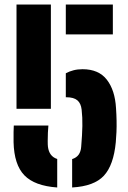

<svg xmlns="http://www.w3.org/2000/svg" viewBox="-20 -820 566 849"><path d="M40 -191Q39.5 -220.5 40 -236Q40.5 -251.5 41 -265H194Q192.5 -252.5 191.8 -233.2Q191 -214 191 -196.2Q191 -178.5 192 -171Q194.5 -150.5 204.5 -136.8Q214.5 -123 233 -117V9Q133 2 87.8 -44.8Q42.5 -91.5 40 -191ZM53 -339V-800H205V-339ZM271 -390V-496Q286.5 -504.5 305 -509.2Q323.5 -514 345 -514Q416.5 -514 452.5 -467.5Q488.5 -421 493 -342Q495 -313 495.5 -286.5Q496 -260 495 -236Q494 -212 492 -191Q482.5 -90 439.5 -43.2Q396.5 3.5 299 9V-116.5Q318 -122.5 327.8 -136.2Q337.5 -150 339 -171Q343.5 -224.5 344.2 -262.5Q345 -300.5 341 -335Q338 -363 322 -376.5Q306 -390 273 -390Q272.5 -390 272 -390Q271.5 -390 271 -390ZM271 -668V-800H479V-668Z"/></svg>

Font: Big Shoulders Stencil Text Thin Black
Style: Regular
Weight: 900
Version: Version 2.001